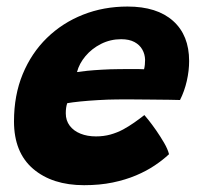

<svg xmlns="http://www.w3.org/2000/svg" viewBox="-20 -552 598 575"><path d="M486.2 -90.2Q468.1 -73.2 443.6 -56.7Q419 -40.1 387.6 -26.8Q356.2 -13.5 317.4 -5.4Q278.5 2.6 231.8 2.6Q136.6 2.6 79.2 -46.4Q21.9 -95.4 21.9 -188.5Q21.9 -266.8 48 -330Q74.1 -393.2 120.5 -438.4Q166.9 -483.6 228.6 -508Q290.2 -532.4 361.9 -532.4Q450.2 -532.4 498.3 -489.4Q546.4 -446.5 546.4 -369.2Q546.4 -340.1 539.4 -309.4Q532.4 -278.8 519.1 -252.5Q512.2 -252.9 487.7 -253.2Q463.1 -253.5 431.7 -253.8Q400.2 -254.1 372.4 -254.3Q344.5 -254.5 331 -254.2Q302.9 -254 273.8 -252.2Q244.8 -250.5 220.5 -248.1Q196.2 -245.6 181.4 -243Q177 -231.1 177 -212.6Q177 -191.1 188.8 -175.5Q200.6 -159.9 221.1 -151.7Q241.5 -143.5 267.4 -143.5Q290.5 -143.5 310.8 -149.1Q331 -154.8 348.6 -164.2Q366.2 -173.8 382.1 -185Q398 -196.2 412.4 -207.4Q414.9 -204.9 425 -192.2Q435.1 -179.5 447.8 -161.4Q460.4 -143.2 471.4 -124.3Q482.4 -105.4 486.2 -90.2ZM210.6 -336.2Q222.4 -338.1 241.4 -340Q260.5 -341.9 285.1 -343.3Q309.8 -344.8 338 -345Q354.2 -345.2 369.7 -345.2Q385.1 -345.1 396.4 -345.1Q407.8 -345 411.4 -344.6Q413.1 -351 413.8 -358.4Q414.5 -365.9 414.5 -372.9Q414.1 -389.6 406.2 -403.6Q398.4 -417.6 382.7 -426.1Q367 -434.6 342.8 -434.6Q310.8 -434.6 282.8 -420.6Q254.9 -406.5 236 -384Q217.1 -361.5 210.6 -336.2Z"/></svg>

Font: Grandstander Thin
Style: Italic
Weight: 100
Italic angle: -15°
Designer: Tyler Finck
Foundry: Etcetera Type Co
Version: Version 1.200